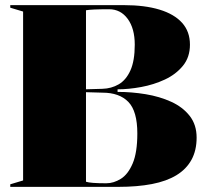

<svg xmlns="http://www.w3.org/2000/svg" viewBox="-20 -728 816 748"><path d="M463 -708Q544 -708 601.5 -690.5Q659 -673 689.5 -639Q720 -605 720 -554Q720 -505 692.5 -471.5Q665 -438 622 -418Q579 -398 530 -389Q481 -380 438 -380V-370Q493 -370 547.5 -361Q602 -352 647 -331.5Q692 -311 719 -276.5Q746 -242 746 -192Q746 -142 726 -105.5Q706 -69 667.5 -45.5Q629 -22 572 -11Q515 0 441 0H20V-10L70 -25V-683L20 -698V-708ZM405 -692Q370 -692 347.5 -691Q325 -690 315 -688V-20Q332 -14 394 -14Q423 -14 451 -31.5Q479 -49 497 -91.5Q515 -134 515 -208Q515 -295 480 -331Q445 -367 379 -367L309 -369V-380L379 -382Q414 -383 442.5 -399.5Q471 -416 488 -453.5Q505 -491 505 -554Q505 -617 477.5 -654.5Q450 -692 405 -692Z"/></svg>

Font: Kalnia Thin
Style: Bold
Weight: 700
Version: Version 1.105